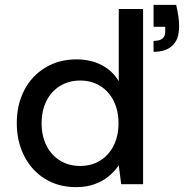

<svg xmlns="http://www.w3.org/2000/svg" viewBox="-20 -757 766 789"><path d="M292 12Q220 12 165 -22Q110 -56 79.5 -116Q49 -176 49 -251Q49 -327 79.5 -386Q110 -445 166 -479Q222 -513 294 -513Q353 -513 398 -489.5Q443 -466 468 -423V-720H568V0H478L468 -78Q453 -55 429 -34.5Q405 -14 371 -1Q337 12 292 12ZM309 -75Q356 -75 391.5 -97Q427 -119 447 -158.5Q467 -198 467 -250Q467 -303 447 -342.5Q427 -382 391.5 -404Q356 -426 309 -426Q263 -426 227 -404Q191 -382 171 -342.5Q151 -303 151 -250Q151 -198 171 -158.5Q191 -119 227 -97Q263 -75 309 -75ZM611 -544V-589Q636 -589 647.5 -598.5Q659 -608 659 -627V-647H611V-737H704Q710 -710 713 -690Q716 -670 716 -649Q716 -595 688.5 -569.5Q661 -544 611 -544Z"/></svg>

Font: DMSans_18ptMedium
Style: Regular
Weight: 500
Designer: Colophon Foundry, Jonny Pinhorn
Foundry: Colophon Foundry
Version: Version 4.004;gftools[0.9.30]